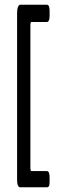

<svg xmlns="http://www.w3.org/2000/svg" viewBox="-20 -753 274 811"><path d="M65.4 38.1Q52.2 38.1 52.2 5.4V-698.2Q52.2 -713.9 55.9 -723.4Q59.6 -732.9 65.4 -732.9H178.2Q189.5 -732.9 189.5 -706.1V-687Q189.5 -660.2 178.2 -660.2H113.3Q108.4 -660.2 108.4 -646V-44.4Q108.4 -30.3 113.3 -30.3H178.2Q189.5 -30.3 189.5 -2.4V13.2Q189.5 27.8 186.8 33Q184.1 38.1 178.2 38.1Z"/></svg>

Font: BenchNine Light
Style: Regular
Weight: 300
Version: Version 1 ; ttfautohint (v0.92.18-e454-dirty) -l 8 -r 50 -G 